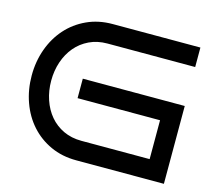

<svg xmlns="http://www.w3.org/2000/svg" viewBox="-100 -827 1082 953"><g transform="rotate(15 441.0 -350.0)"><path d="M816.9 0H366.2Q293.5 0 233.9 -27.3Q174.3 -54.7 132.1 -102.1Q89.8 -149.4 66.9 -213.4Q43.9 -277.3 43.9 -350.1Q43.9 -422.4 66.9 -486.1Q89.8 -549.8 132.1 -597.4Q174.3 -645 233.9 -672.6Q293.5 -700.2 366.2 -700.2H816.9V-600.1H366.2Q314.5 -600.1 273.2 -580.3Q231.9 -560.5 203.4 -526.6Q174.8 -492.7 159.4 -447.3Q144 -401.9 144 -350.1Q144 -298.3 159.4 -252.7Q174.8 -207 203.4 -173.1Q231.9 -139.2 273.2 -119.6Q314.5 -100.1 366.2 -100.1H716.8V-299.8H293V-399.9H816.9Z"/></g></svg>

Font: Bruno Ace
Style: Regular
Weight: 400
Designer: Astigmatic (AOETI)
Foundry: Astigmatic (AOETI)
Version: Version 1.000